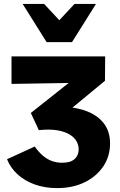

<svg xmlns="http://www.w3.org/2000/svg" viewBox="-20 -947 614 984"><path d="M273 17Q209 17 157 -2Q105 -21 69 -54.5Q33 -88 16 -131L158 -196Q178 -168 199.5 -149.5Q221 -131 245.5 -122Q270 -113 298 -113Q318 -113 333.5 -117Q349 -121 360 -130Q371 -139 377 -152Q383 -165 383 -183Q383 -203 372.5 -222.5Q362 -242 338 -257Q314 -272 275 -279Q236 -286 179 -280L138 -368L433 -602L470 -524L39 -517V-658H519L518 -533L266 -325L305 -400Q377 -397 431 -374.5Q485 -352 514.5 -311.5Q544 -271 544 -212Q544 -146 509.5 -94.5Q475 -43 414 -13Q353 17 273 17ZM219 -731 252 -809 362 -927H472L349 -731ZM219 -731 96 -927H206L316 -809L349 -731Z"/></svg>

Font: Ysabeau Infant Black
Style: Regular
Weight: 900
Designer: Christian Thalmann (Catharsis Fonts)
Version: Version 2.001;gftools[0.9.30]; featfreeze: ss01,ss02,lnum